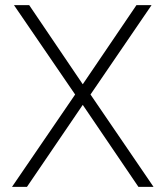

<svg xmlns="http://www.w3.org/2000/svg" viewBox="-20 -731 647 751"><path d="M303.7 -401.4 513.7 -710.9H572.8L334 -361.3L580.6 0H521.5L303.7 -320.8L85.4 0H26.9L273.9 -361.3L34.7 -710.9H94.2Z"/></svg>

Font: Heebo ExtraLight
Style: Regular
Weight: 250
Designer: Oded Ezer
Foundry: Ezer Type House
Version: Version 3.100